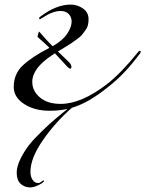

<svg xmlns="http://www.w3.org/2000/svg" viewBox="-20 -476 635 839"><path d="M197 8Q131 8 85.5 -21.5Q40 -51 40 -96Q40 -153 80 -190.5Q120 -228 196 -267Q173 -290 148 -311Q144 -315 144 -317Q144 -318 144.5 -320Q145 -322 146 -324.5Q147 -327 147 -328L150 -338Q151 -338 153 -336Q155 -334 161 -327Q167 -320 174 -312Q187 -297 210 -274Q254 -299 273.5 -328.5Q293 -358 293 -382Q293 -401 280.5 -414.5Q268 -428 245 -428Q210 -428 165 -398Q156 -392 155 -392Q151 -392 151 -396Q151 -400 157 -404Q226 -456 289 -456Q318 -456 342.5 -439Q367 -422 367 -392Q367 -378 364 -366Q361 -354 352 -342Q343 -330 337.5 -323Q332 -316 314.5 -303.5Q297 -291 291.5 -287Q286 -283 262 -268.5Q238 -254 233 -251Q244 -240 280 -206Q292 -194 292 -185Q292 -176 288 -176Q284 -176 279.5 -179.5Q275 -183 267.5 -191.5Q260 -200 258 -202Q222 -241 220 -243Q216 -241 208 -235Q121 -178 121 -118Q121 -79 154 -50.5Q187 -22 245 -22Q335 -22 447 -108Q509 -156 583 -248Q587 -254 591 -254Q595 -254 595 -250Q595 -248 593 -244Q525 -152 455 -98Q367 -26 294 -5Q222 58 167.5 136.5Q113 215 113 275Q113 296 122.5 310Q132 324 147 324Q154 324 161 318Q168 312 169 312Q172 312 172 315Q172 321 150 332Q128 343 112 343Q88 343 70.5 327.5Q53 312 53 279Q53 251 70 217Q87 183 108 156.5Q129 130 165.5 95Q202 60 222 43.5Q242 27 275 0Q237 8 197 8Z"/></svg>

Font: Miama Nueva
Style: Medium
Weight: 400
Italic angle: -28°
Version: Version 1.0